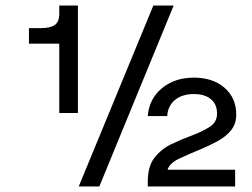

<svg xmlns="http://www.w3.org/2000/svg" viewBox="-20 -670 907 690"><path d="M193 -650H260V-264H193V-513H84V-569H127Q160 -569 176.5 -580Q193 -591 193 -621ZM531 -650H604L337 0H263ZM582 -60H825V0H511V-17Q511 -72 535 -103Q559 -134 595 -151.5Q631 -169 667 -182Q704 -196 732 -213Q760 -230 760 -262Q760 -295 738 -313.5Q716 -332 677 -332Q634 -332 608.5 -310.5Q583 -289 581 -253H511Q516 -315 562 -353Q608 -391 677 -391Q745 -391 787 -354.5Q829 -318 829 -258Q829 -225 810.5 -202Q792 -179 762.5 -163Q733 -147 702 -134Q658 -116 624 -100Q590 -84 582 -60Z"/></svg>

Font: Overused Grotesk
Style: Italic
Weight: 400
Italic angle: -10°
Version: Version 0.003